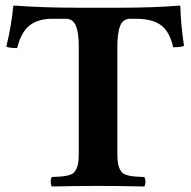

<svg xmlns="http://www.w3.org/2000/svg" viewBox="-20 -673 692 695"><path d="M404.8 -123Q404.8 -101.6 406.2 -87.6Q407.7 -73.7 412.6 -63.2Q417.5 -52.7 423.1 -47.4Q428.7 -42 441.4 -38.6Q454.1 -35.2 466.6 -34.2Q479 -33.2 502 -32.2Q506.3 -27.8 506.3 -15.1Q506.3 -2.4 502 2Q402.3 0 333 0Q265.6 0 168 2Q163.6 -2.4 163.6 -15.1Q163.6 -27.8 168 -32.2Q190.9 -33.2 203.4 -34.2Q215.8 -35.2 228.5 -38.6Q241.2 -42 246.8 -47.4Q252.4 -52.7 257.3 -63.2Q262.2 -73.7 263.7 -87.6Q265.1 -101.6 265.1 -123V-505.9Q265.1 -555.2 254.6 -580.1Q244.1 -605 217.8 -605H168.9Q117.7 -605 87.2 -581.1Q56.6 -557.1 42 -499Q15.1 -499 2.9 -503.9Q22.5 -586.4 27.8 -649.9Q27.8 -652.8 32.2 -652.8Q133.8 -645 265.1 -645H405.8Q538.6 -645 629.9 -652.8Q630.9 -652.8 631.8 -651.6Q632.8 -650.4 632.8 -649.9Q634.3 -585.9 646 -506.8Q634.8 -502 606.9 -502Q594.2 -558.6 562.7 -581.8Q531.2 -605 473.1 -605H451.2Q425.3 -605 415 -579.6Q404.8 -554.2 404.8 -502.9Z"/></svg>

Font: Linux Libertine G
Style: Bold
Weight: 700
Designer: Philipp H. Poll
Foundry: Philipp H. Poll
Version: Version 5.0.3